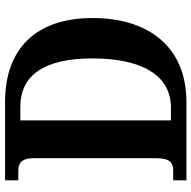

<svg xmlns="http://www.w3.org/2000/svg" viewBox="-19 -735 754 756"><g transform="rotate(-90 358.0 -357.0)"><path d="M26 0H335C552 0 665 -150 665 -369C665 -596 541 -714 335 -714H26V-662H63C91 -662 113 -652 113 -601V-116C113 -63 92 -52 65 -52H26ZM313 -61H262V-654H314C440 -654 506 -561 506 -369C506 -177 440 -61 313 -61Z"/></g></svg>

Font: Noto Serif Tamil SemiCondensed
Style: Bold
Weight: 700
Width: 4
Designer: Indian Type Foundry, Tom Grace, and the Monotype Design Team
Foundry: Monotype Imaging Inc.
Version: Version 2.004